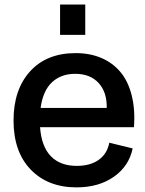

<svg xmlns="http://www.w3.org/2000/svg" viewBox="-20 -808 634 838"><path d="M242.2 -655.8V-788.1H352.1V-655.8ZM314 9.8Q189 9.8 114 -67.9Q39.1 -145.5 39.1 -282.2Q39.1 -417 111.3 -496.6Q183.6 -576.2 310.1 -576.2Q372.1 -576.2 421.4 -555.4Q470.7 -534.7 504.6 -494.9Q538.6 -455.1 554.4 -393.3Q570.3 -331.5 564.9 -252.9H154.8Q161.1 -168 202.1 -126Q243.2 -84 314.9 -84Q374 -84 410.9 -110.4Q447.8 -136.7 457 -185.1L559.1 -160.2Q543 -83 477.1 -36.6Q411.1 9.8 314 9.8ZM308.1 -485.8Q246.6 -485.8 207 -449Q167.5 -412.1 157.2 -336.9H445.8Q447.3 -405.3 410.6 -445.6Q374 -485.8 308.1 -485.8Z"/></svg>

Font: BDO Grotesk Medium
Style: Regular
Weight: 500
Designer: Deni Anggara
Foundry: Lokal Container
Version: Version 2.000